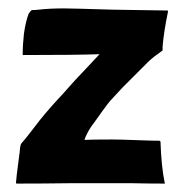

<svg xmlns="http://www.w3.org/2000/svg" viewBox="-20 -435 438 457"><path d="M362 -98Q364 -38 372 0Q374 2 371 2Q336 2 289 1H154Q79 2 20 2Q18 2 18 0Q18 -6 26 -67Q27 -72 27 -75Q28 -92 32 -95Q38 -101 64 -135Q84 -162 118 -199Q124 -205 143 -226.5Q162 -248 169 -255L217 -306Q159 -304 35 -304Q34 -304 34 -306Q34 -328 37 -355Q41 -383 48 -402Q53 -410 56 -411Q63 -411 72 -412Q98 -415 132 -415Q150 -415 248 -412Q356 -410 378 -410Q380 -410 380 -408Q370 -360 367 -324V-315L359 -309Q346 -300 336 -291L305 -260L271 -226L246 -199Q239 -192 222.5 -169Q206 -146 204 -143Q192 -128 184 -110L181 -102Q196 -103 247 -103Q266 -103 304 -101.5Q342 -100 360 -100Z"/></svg>

Font: Tovari Sans
Style: Bold
Weight: 700
Designer: Verneri Kontto, Denis Ignatov
Foundry: Verneri Kontto
Version: Version 1.10 May 7, 2019